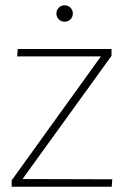

<svg xmlns="http://www.w3.org/2000/svg" viewBox="-20 -705 468 725"><path d="M24 -24 361 -492H45L47 -520H401V-494L65 -29L404 -28L402 0H24ZM224 -623Q211 -623 202 -632Q193 -641 193 -654Q193 -667 202 -676Q211 -685 224 -685Q237 -685 246 -676Q255 -667 255 -654Q255 -641 246 -632Q237 -623 224 -623Z"/></svg>

Font: Murecho ExtraLight
Style: Regular
Weight: 200
Designer: Neil Summerour
Foundry: Positype
Version: Version 1.010; ttfautohint (v1.8.3)